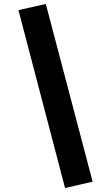

<svg xmlns="http://www.w3.org/2000/svg" viewBox="-20 -836 560 968"><path d="M211 -816 447 80 308 112 73 -785Z"/></svg>

Font: FiraGO
Style: Bold
Weight: 700
Designer: bBox Type
Foundry: bBox Type GmbH
Version: Version 1.001;PS 001.001;hotconv 1.0.88;makeotf.lib2.5.64775